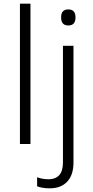

<svg xmlns="http://www.w3.org/2000/svg" viewBox="-20 -780 505 1040"><path d="M145 0H88V-760H145ZM311 -686Q311 -729 350 -729Q389 -729 389 -686Q389 -642 350 -642Q311 -642 311 -686ZM250 240Q227 240 210 237Q193 234 181 229V180Q209 191 244 191Q280 191 300.5 169Q321 147 321 99V-532H378V100Q378 168 344 204Q310 240 250 240Z"/></svg>

Font: Noto Sans Light
Style: Regular
Weight: 300
Designer: Monotype Design Team
Foundry: Monotype Imaging Inc.
Version: Version 2.007